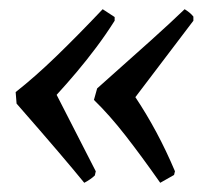

<svg xmlns="http://www.w3.org/2000/svg" viewBox="-20 -425 457 417"><path d="M328 -28Q288 -85 253 -130Q218 -175 184 -208L191 -233Q263 -297 307.5 -337Q352 -377 381 -405Q386 -402 391 -398Q396 -394 400 -389V-380L274 -214Q298 -178 319.5 -138Q341 -98 360 -53L358 -45ZM163 -28Q141 -55 106.5 -95.5Q72 -136 16 -200L14 -225Q56 -258 102.5 -303Q149 -348 203 -405L229 -388V-380Q210 -350 189 -322Q168 -294 146.5 -268.5Q125 -243 103 -219L188 -53L186 -44Q182 -40 175.5 -35.5Q169 -31 163 -28Z"/></svg>

Font: Labrada
Style: Italic
Weight: 400
Italic angle: -7°
Designer: Mercedes Jáuregui
Foundry: Omnibus-Type Team
Version: Version 1.000